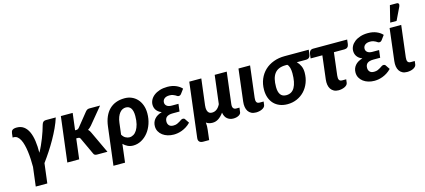

<svg xmlns="http://www.w3.org/2000/svg" viewBox="-66 -1359 4703 2126"><g transform="rotate(-15 2285.0 -296.0)"><path d="M137 166.5 164 -51.5Q164 -96.5 161.8 -141.8Q159.5 -187 154 -228.2Q148.5 -269.5 139.5 -305.2Q130.5 -341 117 -367.5Q103.5 -394 85.2 -409Q67 -424 43 -424H30L35.5 -471.5Q37 -482 40.2 -491Q43.5 -500 50.8 -506.2Q58 -512.5 70.5 -516Q83 -519.5 102.5 -519.5Q149.5 -519.5 182.5 -495Q215.5 -470.5 235.8 -426.2Q256 -382 264.8 -320.2Q273.5 -258.5 272.5 -184.5Q292 -219 309 -256.5Q326 -294 340.8 -331.5Q355.5 -369 367.5 -405.5Q379.5 -442 388.5 -475Q395 -497.5 406.5 -506.5Q418 -515.5 436 -515.5H549Q532.5 -461.5 505 -402.5Q477.5 -343.5 444 -284.2Q410.5 -225 372.8 -167.8Q335 -110.5 297.5 -59.5L269.5 166.5Z M543.5 0ZM743 -515.5 719 -322.5H731Q742.5 -322.5 750.2 -326.2Q758 -330 766.5 -340L889 -492Q898.5 -503.5 908.8 -509.5Q919 -515.5 934.5 -515.5H1057L901.5 -327.5Q881.5 -304 859 -290Q868 -282 874.8 -271.8Q881.5 -261.5 887 -248.5L1003.5 0H884.5Q869.5 0 859.5 -5.2Q849.5 -10.5 844.5 -24L756.5 -213.5Q751 -225.5 744.8 -229Q738.5 -232.5 724.5 -232.5H708L679.5 0H543.5L607.5 -515.5Z M1081.5 -269.5Q1089 -331 1109.5 -378.2Q1130 -425.5 1162.5 -457.8Q1195 -490 1239.2 -506.8Q1283.5 -523.5 1339 -523.5Q1382 -523.5 1418.8 -507.8Q1455.5 -492 1482.5 -462.8Q1509.5 -433.5 1525 -391.8Q1540.5 -350 1540.5 -298.5Q1540.5 -234.5 1521.5 -178.8Q1502.5 -123 1469.5 -81.8Q1436.5 -40.5 1392.2 -16.5Q1348 7.5 1298 7.5Q1264.5 7.5 1236.2 -6Q1208 -19.5 1186 -42L1160.5 167H1027.5ZM1198.5 -144Q1214.5 -116 1237.2 -103.8Q1260 -91.5 1282 -91.5Q1306 -91.5 1328 -104.5Q1350 -117.5 1366.8 -144Q1383.5 -170.5 1393.8 -210.2Q1404 -250 1404 -304Q1404 -335 1398.5 -357.2Q1393 -379.5 1382.8 -393.8Q1372.5 -408 1358 -414.8Q1343.5 -421.5 1325.5 -421.5Q1306.5 -421.5 1288.5 -413Q1270.5 -404.5 1255.8 -386.5Q1241 -368.5 1230 -340.8Q1219 -313 1214.5 -274.5Z M1958 -410.5Q1949 -398.5 1941.8 -395.2Q1934.5 -392 1925 -392Q1917 -392 1909.2 -397.2Q1901.5 -402.5 1890.8 -408.8Q1880 -415 1864.8 -420.2Q1849.5 -425.5 1827 -425.5Q1789.5 -425.5 1769 -408.5Q1748.5 -391.5 1748.5 -364Q1748.5 -340.5 1767.5 -325Q1786.5 -309.5 1824 -309.5H1900.5L1890 -224H1813Q1787.5 -224 1769.8 -219Q1752 -214 1741.2 -204.8Q1730.5 -195.5 1725.5 -182.2Q1720.5 -169 1720.5 -152Q1720.5 -126.5 1736.2 -109Q1752 -91.5 1785 -91.5Q1810.5 -91.5 1827.8 -98.8Q1845 -106 1858 -114.5Q1871 -123 1881.8 -130.2Q1892.5 -137.5 1904.5 -137.5Q1919.5 -137.5 1927 -126L1959.5 -77.5Q1935.5 -52.5 1909.2 -36.2Q1883 -20 1857.2 -10.5Q1831.5 -1 1807.8 2.8Q1784 6.5 1764.5 6.5Q1728 6.5 1695.2 -3.2Q1662.5 -13 1637.8 -31.5Q1613 -50 1598.2 -76.5Q1583.5 -103 1583.5 -136.5Q1583.5 -183 1612 -217.5Q1640.5 -252 1698 -268.5Q1676 -276.5 1661 -288.5Q1646 -300.5 1637 -314.2Q1628 -328 1624 -343.2Q1620 -358.5 1620 -373.5Q1620 -402.5 1634.2 -429.5Q1648.5 -456.5 1675.5 -477.2Q1702.5 -498 1741.2 -510.5Q1780 -523 1829 -523Q1884 -523 1926.2 -505Q1968.5 -487 1993.5 -458.5Z M2217.5 -515.5 2180 -213.5H2180.5Q2175 -170.5 2188.8 -144.8Q2202.5 -119 2235 -119Q2266.5 -119 2290.5 -137.5Q2314.5 -156 2331 -190L2371 -515.5H2509L2465 -156.5Q2461 -124.5 2471.5 -109.2Q2482 -94 2504 -94H2542L2535 -40.5Q2534 -32 2527.2 -23.8Q2520.5 -15.5 2509 -9Q2497.5 -2.5 2481.8 1.5Q2466 5.5 2446.5 5.5Q2407 5.5 2378 -17.8Q2349 -41 2341 -90Q2313 -51 2281.5 -30Q2250 -9 2212.5 -9Q2167.5 -9 2140 -31Q2142.5 -10 2141.8 12Q2141 34 2138.5 53L2125 166.5H2056.5Q2027.5 166.5 2013.5 152Q1999.5 137.5 2003 110L2079.5 -515.5Z M2643.5 -515H2776.5L2732.5 -154.5Q2728.5 -123 2737.5 -106.5Q2746.5 -90 2772.5 -90H2818L2813 -50.5Q2811 -37 2800.8 -26.5Q2790.5 -16 2775.2 -8.8Q2760 -1.5 2742 2Q2724 5.5 2706.5 5.5Q2675 5.5 2652.8 -6Q2630.5 -17.5 2617.2 -38Q2604 -58.5 2599.5 -86.5Q2595 -114.5 2599 -147.5Z M3285.5 -415Q3310 -391 3325 -358.2Q3340 -325.5 3340 -283Q3340 -220.5 3319.5 -167.2Q3299 -114 3262.8 -75.2Q3226.5 -36.5 3176.5 -14.5Q3126.5 7.5 3067.5 7.5Q3019 7.5 2979.8 -8Q2940.5 -23.5 2913 -52Q2885.5 -80.5 2870.5 -121.2Q2855.5 -162 2855.5 -212.5Q2855.5 -280.5 2879 -336.2Q2902.5 -392 2944.5 -431.8Q2986.5 -471.5 3044.8 -493.2Q3103 -515 3172.5 -515H3449L3441.5 -457.5Q3439 -439.5 3426.5 -427.2Q3414 -415 3387 -415ZM3207 -310Q3207 -326.5 3205.2 -342.8Q3203.5 -359 3199.5 -373Q3195.5 -387 3189.5 -398Q3183.5 -409 3175.5 -415H3156.5Q3113 -415 3081.8 -402Q3050.5 -389 3030.5 -363Q3010.5 -337 3001.2 -298.8Q2992 -260.5 2992 -209.5Q2992 -152.5 3013.5 -122.5Q3035 -92.5 3079.5 -92.5Q3144 -92.5 3175.5 -148.2Q3207 -204 3207 -310Z M3451 -471.5Q3453 -488 3465.2 -500.8Q3477.5 -513.5 3500 -513.5H3889L3883 -462Q3880 -439.5 3866.8 -427.8Q3853.5 -416 3832 -416H3711L3679.5 -156Q3675.5 -123.5 3684.5 -107.2Q3693.5 -91 3719.5 -91H3765L3760 -51.5Q3758 -38 3747.8 -27.2Q3737.5 -16.5 3722.2 -9.5Q3707 -2.5 3689 1.2Q3671 5 3653.5 5Q3622.5 5 3600.2 -6.8Q3578 -18.5 3564.5 -39Q3551 -59.5 3546.5 -87.5Q3542 -115.5 3546 -148L3578.5 -416H3444Z M4258 -410.5Q4249 -398.5 4241.8 -395.2Q4234.5 -392 4225 -392Q4217 -392 4209.2 -397.2Q4201.5 -402.5 4190.8 -408.8Q4180 -415 4164.8 -420.2Q4149.5 -425.5 4127 -425.5Q4089.5 -425.5 4069 -408.5Q4048.5 -391.5 4048.5 -364Q4048.5 -340.5 4067.5 -325Q4086.5 -309.5 4124 -309.5H4200.5L4190 -224H4113Q4087.5 -224 4069.8 -219Q4052 -214 4041.2 -204.8Q4030.5 -195.5 4025.5 -182.2Q4020.5 -169 4020.5 -152Q4020.5 -126.5 4036.2 -109Q4052 -91.5 4085 -91.5Q4110.5 -91.5 4127.8 -98.8Q4145 -106 4158 -114.5Q4171 -123 4181.8 -130.2Q4192.5 -137.5 4204.5 -137.5Q4219.5 -137.5 4227 -126L4259.5 -77.5Q4235.5 -52.5 4209.2 -36.2Q4183 -20 4157.2 -10.5Q4131.5 -1 4107.8 2.8Q4084 6.5 4064.5 6.5Q4028 6.5 3995.2 -3.2Q3962.5 -13 3937.8 -31.5Q3913 -50 3898.2 -76.5Q3883.5 -103 3883.5 -136.5Q3883.5 -183 3912 -217.5Q3940.5 -252 3998 -268.5Q3976 -276.5 3961 -288.5Q3946 -300.5 3937 -314.2Q3928 -328 3924 -343.2Q3920 -358.5 3920 -373.5Q3920 -402.5 3934.2 -429.5Q3948.5 -456.5 3975.5 -477.2Q4002.5 -498 4041.2 -510.5Q4080 -523 4129 -523Q4184 -523 4226.2 -505Q4268.5 -487 4293.5 -458.5Z M4327.5 0ZM4376 -515H4509L4465 -154.5Q4461 -123 4470 -106.5Q4479 -90 4505 -90H4550.5L4545.5 -50.5Q4543.5 -37 4533.2 -26.5Q4523 -16 4507.8 -8.8Q4492.5 -1.5 4474.5 2Q4456.5 5.5 4439 5.5Q4407.5 5.5 4385.2 -6Q4363 -17.5 4349.8 -38Q4336.5 -58.5 4332 -86.5Q4327.5 -114.5 4331.5 -147.5ZM4398 -571 4444.5 -759H4522Q4539.5 -759 4544.5 -747.2Q4549.5 -735.5 4541 -716.5L4471 -571Z"/></g></svg>

Font: Lato Heavy
Style: Italic
Weight: 800
Italic angle: -7°
Designer: Lukasz Dziedzic
Foundry: tyPoland Lukasz Dziedzic
Version: Version 2.007; 2014-02-27